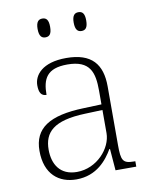

<svg xmlns="http://www.w3.org/2000/svg" viewBox="-84 -802 695 875"><g transform="rotate(-10 263.5 -364.5)"><path d="M339 -652C357 -652 368 -662 368 -696C368 -729 357 -739 339 -739C322 -739 310 -729 310 -696C310 -662 322 -652 339 -652ZM172 -652C190 -652 201 -662 201 -696C201 -729 190 -739 172 -739C155 -739 143 -729 143 -696C143 -662 155 -652 172 -652ZM199 10C294 10 343 -54 370 -100H373L381 0H477V-25H471C419 -25 412 -40 412 -111V-383C412 -485 366 -543 248 -543C137 -543 97 -490 97 -443C97 -408 108 -393 131 -393C131 -467 153 -513 248 -513C354 -513 370 -454 370 -371V-307L287 -304C128 -299 55 -252 55 -147C55 -39 118 10 199 10ZM207 -23C129 -23 97 -78 97 -145C97 -225 142 -273 289 -278L370 -281V-174C370 -104 300 -23 207 -23Z"/></g></svg>

Font: Noto Serif Gurmukhi ExtraLight
Style: Regular
Weight: 200
Designer: Vaibhav Singh and the Monotype Design Team
Foundry: Monotype Imaging Inc.
Version: Version 2.004